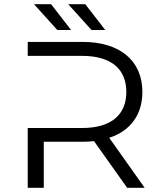

<svg xmlns="http://www.w3.org/2000/svg" viewBox="-20 -901 764 921"><path d="M504 -240C605 -273 663 -350 663 -460C663 -610 555 -700 376 -700H113V-633H374C513 -633 586 -570 586 -460C586 -350 513 -287 374 -287H113V0H190V-221H376C395 -221 414 -222 431 -224L590 0H674ZM485 -757 389 -881H307L419 -757ZM321 -757 225 -881H143L255 -757Z"/></svg>

Font: Montserrat-Alt1
Style: Regular
Weight: 400
Designer: Differentunic
Foundry: Differentunic
Version: Version 7.222